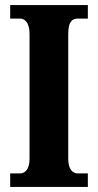

<svg xmlns="http://www.w3.org/2000/svg" viewBox="-20 -734 384 754"><path d="M20 0H325V-53H285C265 -53 248 -70 248 -110V-600C248 -647 262 -661 285 -661H325V-714H20V-661H59C76 -661 96 -647 96 -601V-109C96 -67 76 -53 59 -53H20Z"/></svg>

Font: Noto Serif Thai ExtraCondensed ExtraBold
Style: Regular
Weight: 800
Width: 2
Designer: Monotype Design Team
Foundry: Monotype Imaging Inc.
Version: Version 2.002